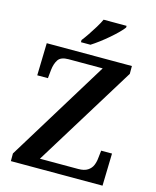

<svg xmlns="http://www.w3.org/2000/svg" viewBox="-134 -1022 906 1113"><g transform="rotate(15 319.0 -465.5)"><path d="M40 0V-46L415 -657H210Q164 -657 148 -632.5Q132 -608 128 -570L123 -520H59L64 -714H575V-667L199 -57H429Q465 -57 485.5 -70.5Q506 -84 514.5 -105Q523 -126 525 -150L530 -194H595L590 0ZM254 -784Q269 -803 286.5 -829Q304 -855 320.5 -882Q337 -909 347 -931H485V-921Q476 -908 456 -888Q436 -868 410.5 -846Q385 -824 359 -804.5Q333 -785 311 -771H254Z"/></g></svg>

Font: Noto Serif Armenian SemiBold
Style: Regular
Weight: 600
Version: Version 2.007